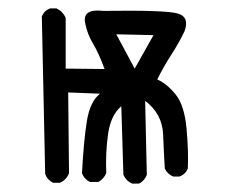

<svg xmlns="http://www.w3.org/2000/svg" viewBox="-20 -435 540 459"><path d="M296 4Q282 -2 275 -17L270 -181Q245 -160 238.5 -115.5Q232 -71 234 -21Q228 -7 215 0H195Q181 -7 176 -21Q180 -97 187.5 -144.5Q195 -192 219 -211L143 -214L145 -21Q139 -5 123 2H107Q93 -5 88 -19L80 -396Q86 -410 100 -415H115Q131 -407 137 -392V-271L230 -270Q216 -308 202.5 -330.5Q189 -353 184 -378Q175 -415 227 -409Q374 -411 404 -403Q434 -395 421 -360Q407 -331 388.5 -302.5Q370 -274 356 -245Q379 -235 400 -209Q421 -183 426 -127Q431 -71 429 -32Q423 -18 409 -13H394Q380 -19 374 -32Q372 -63 370 -113Q368 -163 327 -194L331 -17Q325 -2 312 4ZM347 -351 258 -353 302 -271Z"/></svg>

Font: NaniFont Regular
Style: Regular
Weight: 400
Designer: Nanigashitei
Version: Version 1.036